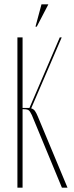

<svg xmlns="http://www.w3.org/2000/svg" viewBox="-20 -873 344 893"><path d="M268 0 128 -338Q120 -355 113.5 -360Q107 -365 90 -365H85V0H61V-699H85V-371H103H117L258 -699H267L125 -369Q136 -366 142.5 -357Q149 -348 156 -331L294 0ZM145 -749 173 -853H205L151 -749Z"/></svg>

Font: Moniqa Thin Display
Style: Regular
Weight: 100
Designer: Rajesh Rajput
Foundry: Rajesh Rajput
Version: Version 1.000